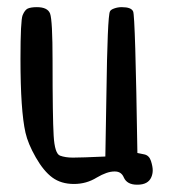

<svg xmlns="http://www.w3.org/2000/svg" viewBox="-20 -505 492 526"><path d="M182.6 -1Q147.5 -1 123.5 -18.6Q99.6 -36.1 78.1 -73.7Q56.6 -111.3 49.8 -141.6Q36.1 -202.1 36.1 -343.8Q36.1 -449.2 42 -463.4Q47.9 -477.5 55.7 -481.4Q64.5 -485.4 81.1 -485.4Q110.4 -485.4 117.2 -467.8Q124 -449.2 124 -338.9Q124 -182.6 127 -133.3Q129.9 -84 144.5 -78.6Q159.2 -73.2 179.7 -73.2Q203.1 -73.2 268.6 -76.2Q269.5 -140.6 271.5 -244.1Q274.4 -460.9 281.2 -473.6Q283.2 -478.5 293 -481.9Q302.7 -485.4 313.5 -485.4Q339.8 -485.4 344.7 -473.6Q350.6 -463.9 356.4 -85.9Q362.3 -85 375.5 -82Q388.7 -79.1 393.6 -64Q398.4 -48.8 398.4 -38.6Q398.4 -28.3 394.5 -19.5Q385.7 1 356.4 1H355.5Q328.1 1 319.3 -18.6Q312.5 -35.2 294.9 -35.2Q293.9 -35.2 293 -35.2Q273.4 -35.2 245.1 -18.6Q216.8 -1 182.6 -1Z"/></svg>

Font: Semi-Sweet
Style: Book
Weight: 400
Designer: Walter E Stewart
Version: 0.5